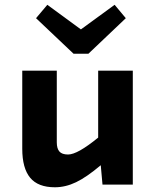

<svg xmlns="http://www.w3.org/2000/svg" viewBox="-20 -773 654 804"><path d="M506.8 -696.8 350.1 -547.9H288.1L130.9 -696.8L178.2 -752.9L318.8 -649.9L460 -752.9ZM536.1 0H409.2L401.9 -81.1Q342.8 -31.2 298.6 -10Q254.4 11.2 210 11.2Q139.2 11.2 106.2 -28.8Q73.2 -68.8 73.2 -149.9V-477.1H217.8V-176.8Q217.8 -150.9 228.8 -138.4Q239.7 -126 265.1 -126Q304.7 -126 391.1 -196.8V-477.1H536.1Z"/></svg>

Font: IntelOne Mono Bold
Style: Regular
Weight: 700
Designer: Fred Shallcrass
Foundry: Frere-Jones Type LLC
Version: Version 1.200;hotconv 1.1.0;makeotfexe 2.6.0;FJTRelease1.2